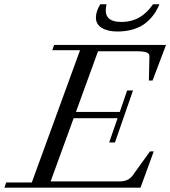

<svg xmlns="http://www.w3.org/2000/svg" viewBox="-56 -872 791 892"><path d="M489.3 -725.6Q444.3 -725.6 417 -742.4Q389.6 -759.3 389.6 -790.5Q389.6 -818.8 409.7 -852.1H439Q429.2 -810.1 446.3 -790Q463.4 -770 509.3 -770Q599.1 -770 654.8 -852.1H684.6Q674.8 -828.1 660.6 -807.6Q646.5 -787.1 623.8 -767.6Q601.1 -748 566.4 -736.8Q531.7 -725.6 489.3 -725.6ZM-35.6 0 -27.3 -24.4H91.8L315.9 -638.7H187L195.3 -663.1H715.3L652.8 -498H635.7L638.2 -611.3Q638.7 -623 624.8 -628.4Q610.8 -633.8 579.6 -633.8H399.4L296.9 -352.1H500.5L534.7 -451.7H562L478 -210H451.2L490.2 -322.8H286.1L179.2 -29.3H499.5Q540 -29.3 559.1 -55.2L640.6 -168.5H658.2L596.7 0Z"/></svg>

Font: Elstob 18pt
Style: Italic
Weight: 400
Italic angle: -20°
Designer: Peter S. Baker
Version: Version 1.015